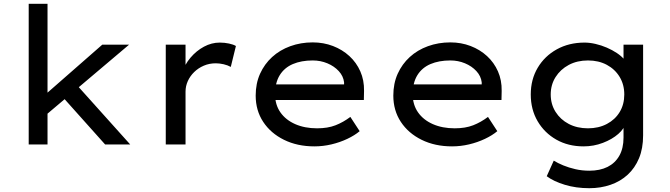

<svg xmlns="http://www.w3.org/2000/svg" viewBox="-20 -760 3526 1010"><path d="M218 -152 220 -264 518 -525H659ZM131 0V-740H230V0ZM533 0 305 -255 376 -322 665 0Z M852 0V-525H956V-350L938 -376Q951 -420 982 -456.5Q1013 -493 1053 -514.5Q1093 -536 1136 -536Q1161 -536 1184.5 -531Q1208 -526 1221 -518L1194 -408Q1178 -417 1156.5 -422Q1135 -427 1115 -427Q1081 -427 1052 -414.5Q1023 -402 1001.5 -381Q980 -360 968 -333.5Q956 -307 956 -278V0Z M1634 10Q1544 10 1474 -24.5Q1404 -59 1364.5 -119Q1325 -179 1325 -257Q1325 -321 1348 -372Q1371 -423 1411.5 -460Q1452 -497 1507 -517Q1562 -537 1625 -537Q1682 -537 1731.5 -518Q1781 -499 1818 -465Q1855 -431 1875.5 -384.5Q1896 -338 1895 -282L1894 -234H1409L1386 -316H1805L1790 -303V-327Q1786 -360 1762 -386Q1738 -412 1702 -427Q1666 -442 1625 -442Q1565 -442 1520.5 -423Q1476 -404 1451.5 -364.5Q1427 -325 1427 -264Q1427 -209 1455 -169Q1483 -129 1533 -107Q1583 -85 1648 -85Q1704 -85 1745 -101Q1786 -117 1823 -145L1872 -70Q1846 -48 1807 -29.5Q1768 -11 1723.5 -0.5Q1679 10 1634 10Z M2358 10Q2268 10 2198 -24.5Q2128 -59 2088.5 -119Q2049 -179 2049 -257Q2049 -321 2072 -372Q2095 -423 2135.5 -460Q2176 -497 2231 -517Q2286 -537 2349 -537Q2406 -537 2455.5 -518Q2505 -499 2542 -465Q2579 -431 2599.5 -384.5Q2620 -338 2619 -282L2618 -234H2133L2110 -316H2529L2514 -303V-327Q2510 -360 2486 -386Q2462 -412 2426 -427Q2390 -442 2349 -442Q2289 -442 2244.5 -423Q2200 -404 2175.5 -364.5Q2151 -325 2151 -264Q2151 -209 2179 -169Q2207 -129 2257 -107Q2307 -85 2372 -85Q2428 -85 2469 -101Q2510 -117 2547 -145L2596 -70Q2570 -48 2531 -29.5Q2492 -11 2447.5 -0.5Q2403 10 2358 10Z M3080 230Q3010 230 2951 212Q2892 194 2856 167L2893 85Q2914 98 2943 110Q2972 122 3007 130Q3042 138 3080 138Q3136 138 3176 118Q3216 98 3238 59Q3260 20 3260 -36V-121L3271 -114Q3265 -84 3232.5 -55.5Q3200 -27 3151.5 -8.5Q3103 10 3050 10Q2969 10 2906.5 -25.5Q2844 -61 2808 -122.5Q2772 -184 2772 -263Q2772 -342 2808.5 -403.5Q2845 -465 2909 -500.5Q2973 -536 3055 -536Q3082 -536 3112.5 -529Q3143 -522 3172 -509.5Q3201 -497 3225 -481Q3249 -465 3264.5 -446.5Q3280 -428 3282 -410L3260 -402V-525H3363V-48Q3363 21 3341.5 72.5Q3320 124 3282 159Q3244 194 3192 212Q3140 230 3080 230ZM3073 -85Q3129 -85 3172.5 -108Q3216 -131 3240 -171Q3264 -211 3264 -263Q3264 -315 3239.5 -355.5Q3215 -396 3172 -419Q3129 -442 3073 -442Q3016 -442 2972 -418.5Q2928 -395 2902.5 -354.5Q2877 -314 2877 -263Q2877 -212 2902.5 -171.5Q2928 -131 2972 -108Q3016 -85 3073 -85Z"/></svg>

Font: Lexend Exa
Style: Regular
Weight: 400
Designer: Bonnie Shaver-Troup, Thomas Jockin
Foundry: Lexend
Version: Version 1.007